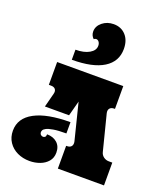

<svg xmlns="http://www.w3.org/2000/svg" viewBox="-192 -1206 1134 1345"><g transform="rotate(20 375.5 -533.5)"><path d="M630 -700V-530H624Q602 -530 591.5 -517Q581 -504 586 -482L653 -218Q658 -196 675.5 -183Q693 -170 715 -170H741V0H397V-170H403Q426 -170 436 -183.5Q446 -197 441 -219L373 -491L343 -378H163L190 -482Q196 -504 186 -517Q176 -530 153 -530H137V-700ZM191 18Q141 18 100 -1.5Q59 -21 34.5 -57.5Q10 -94 10 -143Q10 -236 103 -286Q196 -336 369 -336V-252Q308 -252 273 -246Q238 -240 222 -231.5Q206 -223 202 -214.5Q198 -206 198 -201Q198 -188 205.5 -181Q213 -174 223 -174Q231 -174 237.5 -179.5Q244 -185 244 -200Q290 -200 319.5 -174Q349 -148 349 -101Q349 -62 326.5 -35.5Q304 -9 268 4.5Q232 18 191 18ZM228 -825Q291 -825 330 -847.5Q369 -870 369 -905Q369 -922 360.5 -933.5Q352 -945 339 -945Q330 -945 323 -938Q301 -958 301 -988Q301 -1028 336 -1056.5Q371 -1085 420 -1085Q476 -1085 510.5 -1047Q545 -1009 545 -945Q545 -851 464 -800.5Q383 -750 228 -750Z"/></g></svg>

Font: Exile
Style: Regular
Weight: 400
Designer: Bartłomiej Rózga @rozgatype
Version: Version 1.000; ttfautohint (v1.8.4.7-5d5b)